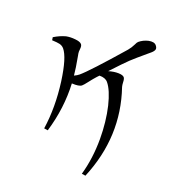

<svg xmlns="http://www.w3.org/2000/svg" viewBox="-136 -909 1089 1072"><g transform="rotate(-20 408.5 -372.5)"><path d="M193 22 178 5Q265 -54 339 -142Q405 -221 446 -302Q485 -381 485 -429Q485 -454 458 -476Q444 -475 421 -471Q413 -470 410 -469Q402 -468 386 -464Q359 -458 348 -458Q330 -458 298 -488Q210 -372 82 -288L67 -305Q166 -393 246 -519Q319 -635 319 -689Q319 -705 309 -719Q300 -731 277 -752L286 -767Q326 -761 358 -746Q381 -733 400 -713Q421 -692 421 -677Q421 -666 406 -652Q394 -641 389 -632Q387 -629 384 -623Q346 -556 324 -525Q342 -520 356 -520Q416 -520 658 -558Q681 -562 703 -572Q717 -579 725 -579Q754 -579 782 -565Q811 -549 811 -529Q811 -514 804 -507Q795 -499 773 -499Q767 -499 754 -499Q678 -499 643 -497Q608 -495 512 -483Q542 -470 562 -452.5Q582 -435 582 -422Q582 -412 569 -396Q559 -383 555 -374Q454 -113 193 22Z"/></g></svg>

Font: GenRyuMin TW M
Style: Regular
Weight: 500
Version: Version 1.501;PS 1;hotconv 16.6.51;makeotf.lib2.5.65220